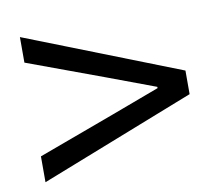

<svg xmlns="http://www.w3.org/2000/svg" viewBox="-58 -663 671 585"><g transform="rotate(-10 277.5 -370.5)"><path d="M38 -146 517 -334V-407L38 -595V-516L274 -429L424 -373V-369L274 -313L38 -226Z"/></g></svg>

Font: Source Han Sans CN Regular
Style: Regular
Weight: 400
Designer: Ryoko NISHIZUKA (kana & ideographs); Paul D. Hunt (Latin, Greek & Cyrillic); Wenlong ZHANG (bopomofo); Sandoll Communica
Foundry: Adobe Systems Incorporated
Version: Version 1.004;PS 1.004;hotconv 1.0.82;makeotf.lib2.5.63406